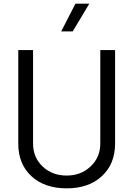

<svg xmlns="http://www.w3.org/2000/svg" viewBox="-20 -1019 730 1051"><path d="M315 -847 393 -999H469L378 -847ZM529 -745H610V-233Q610 -122 538 -55Q466 12 345 12Q224 12 152 -54.5Q80 -121 80 -233V-745H161V-233Q161 -157 213.5 -107.5Q266 -58 345 -58Q423 -58 476 -108Q529 -158 529 -233Z"/></svg>

Font: Plus Jakarta Display Light
Style: Regular
Weight: 300
Designer: Gumpita Rahayu
Foundry: Tokotype Studio
Version: Version 1.000;hotconv 1.0.109;makeotfexe 2.5.65596